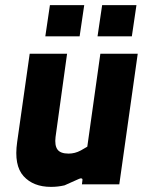

<svg xmlns="http://www.w3.org/2000/svg" viewBox="-20 -720 592 750"><path d="M179 10Q110 10 72 -32Q34 -74 47 -165L96 -510H242L197 -185Q193 -152 204.5 -136Q216 -120 248 -120Q260 -120 272 -123Q284 -126 296 -132.5Q308 -139 321 -147L372 -510H518L446 0H300L302 -16Q303 -22 298.5 -23Q294 -24 288 -21Q274 -15 260 -8.5Q246 -2 232 4Q219 7 206 8.5Q193 10 179 10ZM361 -578 379 -700H513L495 -578ZM157 -578 175 -700H309L291 -578Z"/></svg>

Font: Finlandica
Style: Italic
Weight: 400
Italic angle: -8°
Designer: Niklas Ekholm, Juho Hiilivirta, Jaakko Suomalainen
Foundry: Helsinki Type Studio
Version: Version 1.064